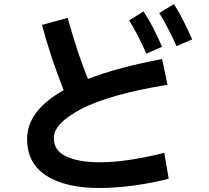

<svg xmlns="http://www.w3.org/2000/svg" viewBox="-20 -869 1040 956"><path d="M859 -639Q836 -690 815.5 -729.5Q795 -769 773 -804L846 -849Q873 -806 895.5 -761Q918 -716 937 -673ZM709 -602Q686 -653 665.5 -692.5Q645 -732 623 -768L695 -812Q723 -769 745.5 -724.5Q768 -680 787 -636ZM798 -108 820 21Q735 43 644.5 55Q554 67 475 67Q306 67 210.5 5.5Q115 -56 115 -177Q115 -318 297 -420Q235 -575 189 -745L317 -780Q339 -700 364 -623.5Q389 -547 418 -476Q565 -533 787 -575L814 -447Q524 -399 386 -327Q248 -255 248 -182Q248 -118 310.5 -89.5Q373 -61 476 -61Q550 -61 635 -74.5Q720 -88 798 -108Z"/></svg>

Font: Murecho SemiBold
Style: Regular
Weight: 600
Designer: Neil Summerour
Foundry: Positype
Version: Version 1.010; ttfautohint (v1.8.3)